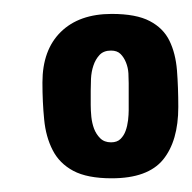

<svg xmlns="http://www.w3.org/2000/svg" viewBox="-20 -687 276 276"><path d="M236.3 -533.2Q236.3 -484.4 214.4 -457.5Q192.4 -430.7 140.6 -430.7Q105.5 -430.7 85.4 -441.4Q65.4 -452.1 55.7 -471.2Q45.9 -490.2 43.5 -515.1Q41 -540 41 -568.4Q41 -615.2 67.4 -641.1Q93.8 -667 140.6 -667Q175.8 -667 195.3 -656.7Q214.8 -646.5 223.6 -628.4Q232.4 -610.4 234.4 -585.9Q236.3 -561.5 236.3 -533.2ZM165 -528.3V-567.4Q165 -573.2 164.6 -581.5Q164.1 -589.8 161.1 -597.2Q158.2 -604.5 153.3 -609.4Q148.4 -614.3 139.6 -614.3Q128.9 -614.3 123 -607.9Q117.2 -601.6 114.3 -592.8Q111.3 -584 110.8 -573.7Q110.4 -563.5 110.4 -556.6V-536.1Q110.4 -528.3 111.3 -519Q112.3 -509.8 115.2 -502Q118.2 -494.1 124 -488.3Q129.9 -482.4 139.6 -482.4Q148.4 -482.4 153.3 -487.3Q158.2 -492.2 160.6 -499Q163.1 -505.9 164.1 -514.2Q165 -522.5 165 -528.3Z"/></svg>

Font: RIT TN Joy
Style: Bold
Weight: 700
Designer: Hussain K H
Foundry: Rachana Institute of Typography
Version: 1.6.2